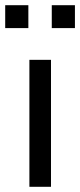

<svg xmlns="http://www.w3.org/2000/svg" viewBox="-34 -718 308 738"><path d="M79 0V-488H162V0ZM165 -610V-698H254V-610ZM-14 -610V-698H75V-610Z"/></svg>

Font: Nunito Sans 12pt ExtraLight 11pt
Style: Regular
Weight: 400
Version: Version 3.101;gftools[0.9.27]